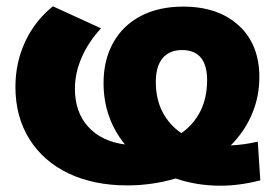

<svg xmlns="http://www.w3.org/2000/svg" viewBox="-20 -576 888 610"><path d="M29 -300Q29 -376 59.5 -442.5Q90 -509 148 -556L301 -486Q261 -443 239.5 -393.5Q218 -344 218 -294Q218 -220 260 -173.5Q302 -127 377 -117Q309 -201 309 -312Q309 -385 339.5 -440Q370 -495 427 -525Q484 -555 562 -555Q673 -555 738.5 -495Q804 -435 804 -331Q804 -269 780.5 -213.5Q757 -158 713 -114Q756 -116 799 -126L807 -3Q741 14 680 14Q605 14 538 -9Q464 13 384 13Q278 13 198 -25Q118 -63 73.5 -134Q29 -205 29 -300ZM556 -153Q595 -180 616.5 -222.5Q638 -265 638 -321Q638 -369 618 -393Q598 -417 559 -417Q518 -417 496.5 -391Q475 -365 475 -316Q475 -261 496.5 -220Q518 -179 556 -153Z"/></svg>

Font: Chess Sans ExtraBold
Style: Regular
Weight: 800
Designer: Wolf Bōese
Foundry: Wolf Bōese
Version: Version 7.223